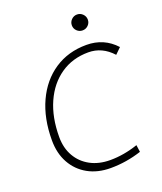

<svg xmlns="http://www.w3.org/2000/svg" viewBox="-160 -989 933 1103"><g transform="rotate(-20 306.0 -438.0)"><path d="M325.2 9.8Q245.6 9.8 186.3 -23.4Q127 -56.6 94 -116.2Q61 -175.8 61 -255.4Q61 -389.6 107.7 -490.5Q154.3 -591.3 238.3 -647.2Q322.3 -703.1 434.1 -703.1Q541 -703.1 611.8 -625.5L576.2 -590.8Q514.2 -659.2 429.7 -659.2Q333 -659.2 260.3 -609.1Q187.5 -559.1 147.2 -469Q106.9 -378.9 106.9 -258.8Q106.9 -191.4 136 -140.9Q165 -90.3 217 -62.3Q269 -34.2 338.4 -34.2Q421.4 -34.2 507.8 -63.5L513.7 -20.5Q420.9 9.8 325.2 9.8ZM443.4 -788.6Q423.3 -788.6 408.9 -802.7Q394.5 -816.9 394.5 -836.9Q394.5 -856.9 408.9 -871.3Q423.3 -885.7 443.4 -885.7Q463.4 -885.7 477.8 -871.3Q492.2 -856.9 492.2 -836.9Q492.2 -816.9 477.8 -802.7Q463.4 -788.6 443.4 -788.6Z"/></g></svg>

Font: Cascadia Code NF ExtraLight
Style: Italic
Weight: 200
Italic angle: -10°
Monospace: yes
Designer: Aaron Bell
Foundry: Saja Typeworks
Version: Version 2404.023; ttfautohint (v1.8.4)